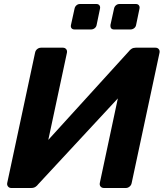

<svg xmlns="http://www.w3.org/2000/svg" viewBox="-20 -938 816 958"><path d="M36 0Q26 0 20 -7.5Q14 -15 16 -25L155 -675Q157 -686 165.5 -693Q174 -700 185 -700H294Q304 -700 310 -693Q316 -686 314 -675L221 -240L623 -682Q628 -689 636.5 -694.5Q645 -700 657 -700H756Q766 -700 772 -693Q778 -686 776 -675L637 -25Q635 -14 626.5 -7Q618 0 608 0H499Q488 0 482 -7Q476 -14 478 -25L568 -447L170 -18Q166 -12 157.5 -6Q149 0 135 0ZM549 -791Q539 -791 534.5 -797Q530 -803 531 -813L549 -895Q551 -905 558.5 -911.5Q566 -918 576 -918H658Q668 -918 673 -911.5Q678 -905 676 -895L659 -813Q657 -803 649 -797Q641 -791 631 -791ZM352 -791Q342 -791 337 -797Q332 -803 334 -813L352 -895Q354 -905 361.5 -911.5Q369 -918 379 -918H461Q471 -918 476 -911.5Q481 -905 479 -895L462 -813Q460 -803 452 -797Q444 -791 434 -791Z"/></svg>

Font: Rubik Light SemiBold
Style: Italic
Weight: 600
Italic angle: -12°
Version: Version 2.104